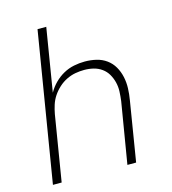

<svg xmlns="http://www.w3.org/2000/svg" viewBox="-109 -825 819 914"><g transform="rotate(-15 300.0 -367.5)"><path d="M39 0 160 -735H203L152 -424Q166 -449 186.5 -469.5Q207 -490 231.5 -503.5Q256 -517 283 -522.5Q310 -528 337 -528Q366 -528 393.5 -521.5Q421 -515 443 -499Q465 -483 478.5 -459.5Q492 -436 498 -408.5Q504 -381 503 -352Q502 -323 497 -294L449 0H406L456 -301Q459 -324 460 -347.5Q461 -371 455.5 -393Q450 -415 439 -434Q428 -453 410 -466Q392 -479 370 -484.5Q348 -490 324 -490Q302 -490 280 -486Q258 -482 236.5 -471.5Q215 -461 197 -444.5Q179 -428 166 -408.5Q153 -389 146 -367Q139 -345 135 -323L82 0Z"/></g></svg>

Font: Iosevka XLt Ex Obl
Style: Regular
Weight: 200
Width: 7
Italic angle: -9°
Monospace: yes
Designer: Belleve Invis
Foundry: Belleve Invis
Version: Version 32.5.0; ttfautohint (v1.8.4)